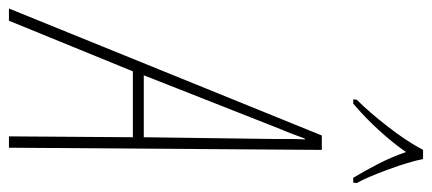

<svg xmlns="http://www.w3.org/2000/svg" viewBox="-362 -694 989 440"><g transform="rotate(90 133.0 -474.5)"><path d="M86 -309 203 -606Q213 -630 219.5 -647Q226 -664 231 -678H233Q232 -664 232 -645.5Q232 -627 232 -606L228 -309ZM-67 0H-39L77 -284H228L226 0H252L257 -717H224ZM141 -789H151Q184 -817 213 -849Q242 -881 262 -910Q273 -877 290 -844.5Q307 -812 321 -789H332L333 -797Q320 -820 302 -869Q284 -918 278 -949H257Q237 -911 203.5 -868Q170 -825 142 -797Z"/></g></svg>

Font: Noto Sans Display Condensed Thin
Style: Italic
Weight: 250
Width: 3
Italic angle: -12°
Designer: Monotype Design Team
Foundry: Monotype Imaging Inc.
Version: Version 1.900